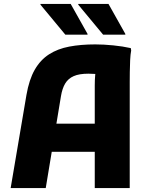

<svg xmlns="http://www.w3.org/2000/svg" viewBox="-20 -953 754 973"><path d="M34 0 114 -471.6Q127.5 -549.8 156.1 -599.7Q184.7 -649.5 228.6 -677.7Q272.4 -705.8 331.1 -716.9Q389.7 -728 462.6 -728Q504.9 -728 554 -723.1Q603.1 -718.2 642.8 -709.2L644.8 -697.2Q641.1 -678.6 639.6 -648.6Q638.1 -618.6 637.8 -587.9Q637.4 -557.2 637.4 -537.2V0H460.2V-519.2Q460.2 -548.3 462.4 -572.8Q464.7 -597.3 469.1 -617.5L492.1 -573.8Q481.2 -577 462.7 -578.3Q444.2 -579.6 427.8 -579.6Q381.4 -579.6 353.4 -567.2Q325.4 -554.8 310.5 -530Q295.5 -505.2 289 -466L211.8 0ZM162 -183.6V-326.4H542.2V-183.6ZM311.2 -777.2 185.1 -929.2V-933.2H338.2L423.6 -781.2V-777.2ZM502.7 -777.2 376.6 -929.2V-933.2H529.7L615.1 -781.2V-777.2Z"/></svg>

Font: Kufam
Style: Regular
Weight: 400
Designer: Wael Morcos, Artur Schmal
Foundry: Original Type
Version: Version 1.301; ttfautohint (v1.8.3)